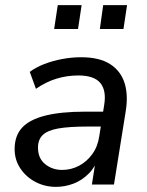

<svg xmlns="http://www.w3.org/2000/svg" viewBox="-20 -719 573 748"><path d="M198 9Q155 9 118.5 -10Q82 -29 59.5 -62.5Q37 -96 37 -138Q37 -190 66 -221.5Q95 -253 156 -268.5Q217 -284 312 -284H393L384 -226H322Q249 -226 207 -218.5Q165 -211 146.5 -193Q128 -175 128 -144Q128 -102 156 -79.5Q184 -57 222 -57Q257 -57 287.5 -73Q318 -89 339.5 -118.5Q361 -148 367 -190L386 -311Q395 -366 371 -395.5Q347 -425 285 -425Q241 -425 200 -412.5Q159 -400 120 -373L96 -439Q120 -457 152.5 -469.5Q185 -482 222 -489Q259 -496 296 -496Q367 -496 408.5 -469.5Q450 -443 465 -396.5Q480 -350 470 -287L424 0H338L355 -109H365Q352 -69 325.5 -42.5Q299 -16 266 -3.5Q233 9 198 9ZM369 -606 382 -699H475L461 -606ZM191 -606 205 -699H298L284 -606Z"/></svg>

Font: Nunito Sans 12pt ExtraLight 12pt Medium
Style: Italic
Weight: 500
Italic angle: -9°
Version: Version 3.101;gftools[0.9.27]